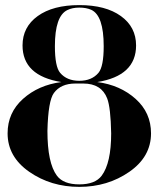

<svg xmlns="http://www.w3.org/2000/svg" viewBox="-20 -728 632 753"><path d="M513.7 -549.8Q513.7 -430.7 361.3 -406.2Q451.2 -394.5 511.7 -340.3Q572.3 -286.1 572.3 -205.1Q572.3 -113.3 487.3 -54.2Q402.3 4.9 291 4.9Q179.7 4.9 94.7 -54.2Q9.8 -113.3 9.8 -205.1Q9.8 -286.1 70.3 -340.3Q130.9 -394.5 220.7 -406.2Q68.4 -430.7 68.4 -549.8Q68.4 -622.1 127.9 -665Q187.5 -708 291 -708Q394.5 -708 454.1 -665Q513.7 -622.1 513.7 -549.8ZM366.2 -442.4Q386.7 -466.8 386.7 -546.9Q386.7 -667 337.9 -689.5Q318.4 -698.2 291 -698.2Q263.7 -698.2 244.1 -688.5Q195.3 -665 195.3 -546.9Q195.3 -466.8 215.8 -442.4Q242.2 -411.1 291 -411.1Q339.8 -411.1 366.2 -442.4ZM275.4 -400.4Q218.8 -400.4 191.4 -363.3Q168.9 -333 166 -214.8Q166 -88.9 203.1 -39.1Q228.5 -4.9 291 -4.9Q353.5 -4.9 378.9 -39.1Q416 -88.9 416 -205.1Q414.1 -306.2 400.4 -341.8Q377.9 -400.4 306.6 -400.4Z"/></svg>

Font: spinweradBold
Style: Regular
Weight: 700
Width: 7
Version: Version 0.3 ; ttfautohint (v1.2) -l 8 -r 50 -G 200 -x 14 -D 